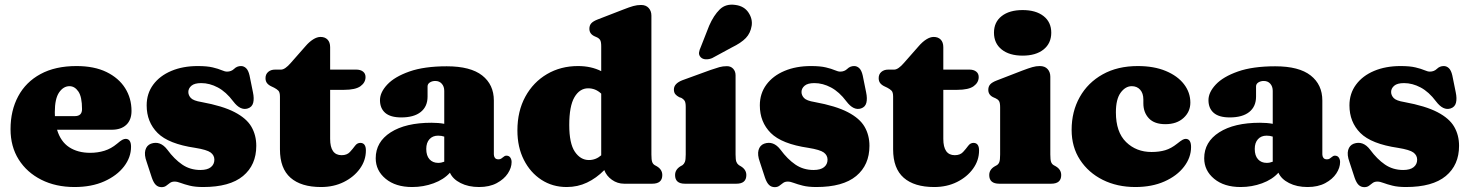

<svg xmlns="http://www.w3.org/2000/svg" viewBox="-20 -776 6213 811"><path d="M535.5 -307.5Q535.5 -269.5 513.5 -248.8Q491.5 -228 452 -228H221Q236 -178 272.2 -154.2Q308.5 -130.5 361 -130.5Q392.5 -130.5 421 -139.2Q449.5 -148 474.5 -169Q488.5 -181 496.2 -185.2Q504 -189.5 511.5 -189.5Q533.5 -188.5 533.5 -156Q533.5 -111.5 503.8 -72.8Q474 -34 420.5 -10Q367 14 295 14Q215.5 14 154.5 -16.8Q93.5 -47.5 59 -102.2Q24.5 -157 24.5 -230.5Q24.5 -309 56.8 -369.2Q89 -429.5 151.2 -463.2Q213.5 -497 303 -497Q378 -497 429.8 -471.8Q481.5 -446.5 508.5 -403.8Q535.5 -361 535.5 -307.5ZM211.5 -301.5Q211.5 -293.5 212 -285.5H296Q326.5 -285.5 326.5 -315Q326.5 -367 311 -389.5Q295.5 -412 273.5 -412Q248 -412 229.8 -385.8Q211.5 -359.5 211.5 -301.5Z M830 -425Q801.5 -425 788.5 -413.8Q775.5 -402.5 775.5 -387.5Q775.5 -373.5 786.2 -362Q797 -350.5 831 -345Q921 -328.5 971.2 -302.2Q1021.5 -276 1042 -240.5Q1062.5 -205 1062.5 -160Q1062.5 -79 1006.5 -32.5Q950.5 14 838 14Q804 14 781.2 8.2Q758.5 2.5 743.5 -3.2Q728.5 -9 717.5 -9Q705.5 -9 697.8 -3.2Q690 2.5 682.2 8.5Q674.5 14.5 662.5 14.5Q648.5 14.5 638.8 5.5Q629 -3.5 621.5 -25L599.5 -92Q588.5 -122 594 -142Q599.5 -162 617.5 -169Q657 -183 687 -143.5Q716 -104 749.5 -81Q783 -58 826.5 -58Q856 -58 870.8 -70Q885.5 -82 885.5 -101.5Q885.5 -120 869.8 -131.8Q854 -143.5 804.5 -151.5Q692 -168 645.8 -214.2Q599.5 -260.5 599.5 -331Q599.5 -381 627.2 -418.5Q655 -456 703.8 -476.5Q752.5 -497 815.5 -497Q855 -497 878.8 -491.2Q902.5 -485.5 916.2 -479.5Q930 -473.5 939 -473.5Q957 -473.5 969 -485.2Q981 -497 998 -497Q1010 -497 1019.5 -488Q1029 -479 1034 -457.5L1048.5 -386Q1054 -360 1049.5 -342Q1045 -324 1027 -318Q995.5 -307.5 965 -348Q935 -388 900.2 -406.5Q865.5 -425 830 -425Z M1138 -405.5 1126.5 -411Q1114.5 -416.5 1108 -424.8Q1101.5 -433 1101.5 -446Q1101.5 -462.5 1112.8 -472.2Q1124 -482 1142 -482H1167Q1184 -482 1208.5 -510.5L1271 -581.5Q1286 -599 1302.5 -609.5Q1319 -620 1334 -620Q1352.5 -620 1363.5 -608.8Q1374.5 -597.5 1374.5 -576.5V-482H1485Q1502.5 -482 1513.2 -473.8Q1524 -465.5 1524 -450.5Q1524 -427.5 1502.8 -412Q1481.5 -396.5 1433 -396.5H1374.5V-189.5Q1374.5 -120.5 1423 -120.5Q1445.5 -120.5 1457.8 -133.8Q1470 -147 1479.5 -160Q1489 -173 1503 -172.5Q1525.5 -171.5 1525.5 -140.5Q1525.5 -98.5 1500.2 -63.5Q1475 -28.5 1432.2 -7.2Q1389.5 14 1336 14Q1252 14 1207.2 -25.2Q1162.5 -64.5 1162.5 -145V-367.5Q1162.5 -386 1156 -392.8Q1149.5 -399.5 1138 -405.5Z M1567 -107.5Q1567 -176.5 1630.2 -217Q1693.5 -257.5 1802.5 -257.5Q1833 -257.5 1856.5 -253V-392Q1856.5 -410.5 1846.2 -422.2Q1836 -434 1818.5 -434Q1805.5 -434 1795.8 -427.8Q1786 -421.5 1786 -411V-368Q1786 -326 1757.2 -303Q1728.5 -280 1675 -280Q1629.5 -280 1607.2 -299.2Q1585 -318.5 1585 -353Q1585 -386 1616 -419Q1647 -452 1709.5 -474Q1772 -496 1867 -496Q1967.5 -496 2016.8 -457.2Q2066 -418.5 2066 -351.5V-124Q2066 -115.5 2070.5 -109.2Q2075 -103 2085.5 -103Q2092.5 -103 2097 -106Q2101.5 -109 2105 -112Q2108 -114.5 2111.2 -116.5Q2114.5 -118.5 2119 -118.5Q2130 -118.5 2135.5 -110.5Q2141 -102.5 2141 -91.5Q2141 -67.5 2125 -43.2Q2109 -19 2078.2 -2.5Q2047.5 14 2003.5 14Q1958.5 14 1925.5 -2.8Q1892.5 -19.5 1880.5 -46.5Q1854.5 -17.5 1811.5 -1.8Q1768.5 14 1721 14Q1651 14 1609 -20.8Q1567 -55.5 1567 -107.5ZM1780.5 -147Q1780.5 -118.5 1794.2 -103.2Q1808 -88 1831 -88Q1844 -88 1856.5 -93V-199Q1845 -203 1830.5 -203Q1807.5 -203 1794 -188Q1780.5 -173 1780.5 -147Z M2165.5 -225Q2165.5 -306.5 2199 -367.8Q2232.5 -429 2290.5 -463Q2348.5 -497 2421.5 -497Q2477 -497 2519.5 -475.5V-580.5Q2519.5 -600 2514.8 -607.2Q2510 -614.5 2501 -618.5L2492 -622.5Q2469.5 -632.5 2469.5 -654.5Q2469.5 -668.5 2477.5 -677.5Q2485.5 -686.5 2505 -694L2613.5 -736Q2639 -746 2655 -750.5Q2671 -755 2688 -755Q2708.5 -755 2720 -742.2Q2731.5 -729.5 2731.5 -710V-123.5Q2731.5 -100.5 2734.8 -91.8Q2738 -83 2745.5 -78.5L2754.5 -73.5Q2777.5 -60 2777.5 -36.5Q2777.5 0 2735 0H2616.5Q2588 0 2564.8 -16.5Q2541.5 -33 2532.5 -57.5Q2499 -23.5 2459.5 -4.8Q2420 14 2373.5 14Q2314 14 2267 -16.5Q2220 -47 2192.8 -100.8Q2165.5 -154.5 2165.5 -225ZM2384.5 -248Q2384.5 -170 2408.2 -135Q2432 -100 2467.5 -100Q2496.5 -100 2519.5 -120V-380.5Q2506.5 -392.5 2492.8 -397.8Q2479 -403 2464.5 -403Q2428.5 -403 2406.5 -365.5Q2384.5 -328 2384.5 -248Z M3087 -458V-123.5Q3087 -101 3090.5 -92.2Q3094 -83.5 3101 -78.5L3109.5 -73.5Q3132.5 -59.5 3132.5 -36.5Q3132.5 0 3090.5 0H2873Q2831.5 0 2831.5 -36.5Q2831.5 -59.5 2854 -73.5L2863 -78.5Q2869.5 -83.5 2873 -92.2Q2876.5 -101 2876.5 -123.5V-324.5Q2876.5 -343.5 2871.5 -350.8Q2866.5 -358 2858 -362.5L2849 -365.5Q2838.5 -371 2832.5 -378.2Q2826.5 -385.5 2826.5 -398Q2826.5 -423 2862 -437L2981.5 -480.5Q3004.5 -488.5 3019 -492.5Q3033.5 -496.5 3050.5 -496.5Q3067 -496.5 3077 -485.5Q3087 -474.5 3087 -458ZM2975.5 -667.5Q2994.5 -711 3020.2 -736.2Q3046 -761.5 3087.5 -755Q3123.5 -750 3141.5 -723Q3159.5 -696 3155 -667Q3150 -636 3130.5 -615.5Q3111 -595 3071 -575.5L2988 -530.5Q2975 -525 2961.5 -525.5Q2948 -526 2940 -534Q2931 -543.5 2932.8 -554.8Q2934.5 -566 2940.5 -578.5Z M3420 -425Q3391.5 -425 3378.5 -413.8Q3365.5 -402.5 3365.5 -387.5Q3365.5 -373.5 3376.2 -362Q3387 -350.5 3421 -345Q3511 -328.5 3561.2 -302.2Q3611.5 -276 3632 -240.5Q3652.5 -205 3652.5 -160Q3652.5 -79 3596.5 -32.5Q3540.5 14 3428 14Q3394 14 3371.2 8.2Q3348.5 2.5 3333.5 -3.2Q3318.5 -9 3307.5 -9Q3295.5 -9 3287.8 -3.2Q3280 2.5 3272.2 8.5Q3264.5 14.5 3252.5 14.5Q3238.5 14.5 3228.8 5.5Q3219 -3.5 3211.5 -25L3189.5 -92Q3178.5 -122 3184 -142Q3189.5 -162 3207.5 -169Q3247 -183 3277 -143.5Q3306 -104 3339.5 -81Q3373 -58 3416.5 -58Q3446 -58 3460.8 -70Q3475.5 -82 3475.5 -101.5Q3475.5 -120 3459.8 -131.8Q3444 -143.5 3394.5 -151.5Q3282 -168 3235.8 -214.2Q3189.5 -260.5 3189.5 -331Q3189.5 -381 3217.2 -418.5Q3245 -456 3293.8 -476.5Q3342.5 -497 3405.5 -497Q3445 -497 3468.8 -491.2Q3492.5 -485.5 3506.2 -479.5Q3520 -473.5 3529 -473.5Q3547 -473.5 3559 -485.2Q3571 -497 3588 -497Q3600 -497 3609.5 -488Q3619 -479 3624 -457.5L3638.5 -386Q3644 -360 3639.5 -342Q3635 -324 3617 -318Q3585.5 -307.5 3555 -348Q3525 -388 3490.2 -406.5Q3455.5 -425 3420 -425Z M3728 -405.5 3716.5 -411Q3704.5 -416.5 3698 -424.8Q3691.5 -433 3691.5 -446Q3691.5 -462.5 3702.8 -472.2Q3714 -482 3732 -482H3757Q3774 -482 3798.5 -510.5L3861 -581.5Q3876 -599 3892.5 -609.5Q3909 -620 3924 -620Q3942.5 -620 3953.5 -608.8Q3964.5 -597.5 3964.5 -576.5V-482H4075Q4092.5 -482 4103.2 -473.8Q4114 -465.5 4114 -450.5Q4114 -427.5 4092.8 -412Q4071.5 -396.5 4023 -396.5H3964.5V-189.5Q3964.5 -120.5 4013 -120.5Q4035.5 -120.5 4047.8 -133.8Q4060 -147 4069.5 -160Q4079 -173 4093 -172.5Q4115.5 -171.5 4115.5 -140.5Q4115.5 -98.5 4090.2 -63.5Q4065 -28.5 4022.2 -7.2Q3979.5 14 3926 14Q3842 14 3797.2 -25.2Q3752.5 -64.5 3752.5 -145V-367.5Q3752.5 -386 3746 -392.8Q3739.5 -399.5 3728 -405.5Z M4299.5 -541Q4243.5 -541 4211 -567Q4178.5 -593 4178.5 -638Q4178.5 -682.5 4211 -708Q4243.5 -733.5 4299.5 -733.5Q4355.5 -733.5 4388 -708Q4420.5 -682.5 4420.5 -638Q4420.5 -593 4388 -567Q4355.5 -541 4299.5 -541ZM4416.5 -452V-123.5Q4416.5 -100.5 4419.8 -91.8Q4423 -83 4430.5 -78.5L4439.5 -73.5Q4462.5 -60 4462.5 -36.5Q4462.5 0 4420 0H4201Q4158.5 0 4158.5 -36.5Q4158.5 -60 4182 -73.5L4191 -78.5Q4198 -83 4201.2 -91.8Q4204.5 -100.5 4204.5 -123.5V-322.5Q4204.5 -342 4199.8 -349.2Q4195 -356.5 4186 -360.5L4177 -364.5Q4154.5 -374.5 4154.5 -396.5Q4154.5 -410.5 4162.5 -419.5Q4170.5 -428.5 4190 -436L4298.5 -478Q4325 -488 4340.8 -492.5Q4356.5 -497 4372 -497Q4393.5 -497 4405 -484.2Q4416.5 -471.5 4416.5 -452Z M5008 -342.5Q5008 -304 4979.2 -277.8Q4950.5 -251.5 4902.5 -251.5Q4856 -251.5 4832.8 -276.2Q4809.5 -301 4809.5 -339.5V-355.5Q4809.5 -382 4796 -397Q4782.5 -412 4760.5 -412Q4734 -412 4713.8 -384.8Q4693.5 -357.5 4693.5 -301.5Q4693.5 -218 4736.5 -176Q4779.5 -134 4844 -134Q4876.5 -134 4901.8 -141.5Q4927 -149 4952 -169Q4967 -181 4974.5 -185.2Q4982 -189.5 4989 -189.5Q5011 -188.5 5011 -155Q5011 -110.5 4981.2 -71.8Q4951.5 -33 4898.5 -9.5Q4845.5 14 4775.5 14Q4699 14 4638.2 -16.2Q4577.5 -46.5 4542 -100.8Q4506.5 -155 4506.5 -227.5Q4506.5 -305 4540.8 -366Q4575 -427 4637.8 -462Q4700.5 -497 4786 -497Q4854.5 -497 4904.2 -476.2Q4954 -455.5 4981 -420.5Q5008 -385.5 5008 -342.5Z M5066.5 -107.5Q5066.5 -176.5 5129.8 -217Q5193 -257.5 5302 -257.5Q5332.5 -257.5 5356 -253V-392Q5356 -410.5 5345.8 -422.2Q5335.5 -434 5318 -434Q5305 -434 5295.2 -427.8Q5285.5 -421.5 5285.5 -411V-368Q5285.5 -326 5256.8 -303Q5228 -280 5174.5 -280Q5129 -280 5106.8 -299.2Q5084.5 -318.5 5084.5 -353Q5084.5 -386 5115.5 -419Q5146.5 -452 5209 -474Q5271.5 -496 5366.5 -496Q5467 -496 5516.2 -457.2Q5565.5 -418.5 5565.5 -351.5V-124Q5565.5 -115.5 5570 -109.2Q5574.5 -103 5585 -103Q5592 -103 5596.5 -106Q5601 -109 5604.5 -112Q5607.5 -114.5 5610.8 -116.5Q5614 -118.5 5618.5 -118.5Q5629.5 -118.5 5635 -110.5Q5640.5 -102.5 5640.5 -91.5Q5640.5 -67.5 5624.5 -43.2Q5608.5 -19 5577.8 -2.5Q5547 14 5503 14Q5458 14 5425 -2.8Q5392 -19.5 5380 -46.5Q5354 -17.5 5311 -1.8Q5268 14 5220.5 14Q5150.5 14 5108.5 -20.8Q5066.5 -55.5 5066.5 -107.5ZM5280 -147Q5280 -118.5 5293.8 -103.2Q5307.5 -88 5330.5 -88Q5343.5 -88 5356 -93V-199Q5344.5 -203 5330 -203Q5307 -203 5293.5 -188Q5280 -173 5280 -147Z M5910.5 -425Q5882 -425 5869 -413.8Q5856 -402.5 5856 -387.5Q5856 -373.5 5866.8 -362Q5877.5 -350.5 5911.5 -345Q6001.5 -328.5 6051.8 -302.2Q6102 -276 6122.5 -240.5Q6143 -205 6143 -160Q6143 -79 6087 -32.5Q6031 14 5918.5 14Q5884.5 14 5861.8 8.2Q5839 2.5 5824 -3.2Q5809 -9 5798 -9Q5786 -9 5778.2 -3.2Q5770.5 2.5 5762.8 8.5Q5755 14.5 5743 14.5Q5729 14.5 5719.2 5.5Q5709.5 -3.5 5702 -25L5680 -92Q5669 -122 5674.5 -142Q5680 -162 5698 -169Q5737.5 -183 5767.5 -143.5Q5796.5 -104 5830 -81Q5863.5 -58 5907 -58Q5936.5 -58 5951.2 -70Q5966 -82 5966 -101.5Q5966 -120 5950.2 -131.8Q5934.5 -143.5 5885 -151.5Q5772.5 -168 5726.2 -214.2Q5680 -260.5 5680 -331Q5680 -381 5707.8 -418.5Q5735.5 -456 5784.2 -476.5Q5833 -497 5896 -497Q5935.5 -497 5959.2 -491.2Q5983 -485.5 5996.8 -479.5Q6010.5 -473.5 6019.5 -473.5Q6037.5 -473.5 6049.5 -485.2Q6061.5 -497 6078.5 -497Q6090.5 -497 6100 -488Q6109.5 -479 6114.5 -457.5L6129 -386Q6134.5 -360 6130 -342Q6125.5 -324 6107.5 -318Q6076 -307.5 6045.5 -348Q6015.5 -388 5980.8 -406.5Q5946 -425 5910.5 -425Z"/></svg>

Font: Fraunces 9pt Soft Black
Style: Regular
Weight: 900
Version: Version 1.000;[b76b70a41]